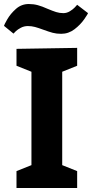

<svg xmlns="http://www.w3.org/2000/svg" viewBox="-43 -946 463 966"><path d="M102.1 -925.8Q126 -925.8 147.5 -919.9Q168.9 -914.1 195.8 -901.9Q222.7 -890.6 239.7 -885.3Q256.8 -879.9 275.9 -879.9Q293 -879.9 308.6 -889.4Q324.2 -898.9 333.5 -908.9Q342.8 -918.9 345.2 -921.9L399.9 -879.9Q399.9 -877 380.9 -849.4Q361.8 -821.8 331.8 -798.8Q301.8 -775.9 265.1 -775.9Q241.2 -775.9 222.2 -781Q203.1 -786.1 173.8 -796.9Q149.9 -805.7 133.1 -810.3Q116.2 -814.9 97.2 -814.9Q78.1 -814.9 62 -806.4Q45.9 -797.9 36.4 -788.8Q26.9 -779.8 24.9 -776.9L-22.9 -815.9Q-22.9 -819.8 -6.6 -848.4Q9.8 -877 37.4 -901.4Q64.9 -925.8 102.1 -925.8ZM40 -85 115.2 -115.2V-585L40 -615.2V-700.2L345.2 -705.1V-615.2L270 -585V-115.2L345.2 -85V0H40Z"/></svg>

Font: Kadwa
Style: Regular
Weight: 400
Designer: Sol Matas
Foundry: Sol Matas
Version: Version 1.000;PS 001.000;hotconv 1.0.70;makeotf.lib2.5.58329